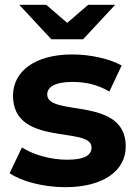

<svg xmlns="http://www.w3.org/2000/svg" viewBox="-20 -770 567 797"><path d="M251 7C410 7 502 -62 502 -162C502 -373 176 -283 176 -378C176 -408 208 -430 280 -430C329 -430 382 -421 434 -390L485 -498C434 -527 353 -544 279 -544C126 -544 34 -474 34 -373C34 -158 360 -249 360 -158C360 -126 332 -107 258 -107C192 -107 119 -127 71 -158L20 -51C69 -17 161 7 251 7ZM458 -750H346L259 -675L172 -750H60L193 -607H325Z"/></svg>

Font: Montserrat-Alt1
Style: Bold
Weight: 700
Designer: Differentunic
Foundry: Differentunic
Version: Version 7.222